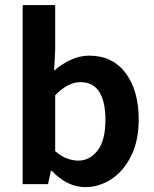

<svg xmlns="http://www.w3.org/2000/svg" viewBox="-20 -746 624 778"><path d="M325.7 12.2Q252.4 12.2 189.9 -53.7H186L174.8 0H71.8V-725.6H203.6V-542L199.2 -459.5Q230.5 -486.8 267.1 -503.7Q303.7 -520.5 341.3 -520.5Q436 -520.5 489 -450Q542 -379.4 542 -262.2Q542 -175.3 511.2 -113.8Q480.5 -52.2 431.2 -20Q381.8 12.2 325.7 12.2ZM296.9 -95.2Q343.8 -95.2 375.5 -136.2Q407.2 -177.2 407.2 -260.3Q407.2 -333.5 382.6 -373.3Q357.9 -413.1 305.2 -413.1Q254.9 -413.1 203.6 -359.9V-133.8Q227.5 -112.3 251.7 -103.8Q275.9 -95.2 296.9 -95.2Z"/></svg>

Font: Akatab ExtraBold
Style: Regular
Weight: 800
Designer: SIL International
Foundry: SIL International
Version: Version 3.000